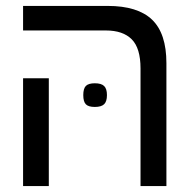

<svg xmlns="http://www.w3.org/2000/svg" viewBox="-20 -629 640 649"><path d="M338 -526H58V-609H344Q445.5 -609 494 -562.5Q542.5 -516 542.5 -415.5V0H455V-397.5Q455 -466.5 425.2 -496.2Q395.5 -526 338 -526ZM58 -364.5H145V0H58ZM261.5 -307.5Q261.5 -329.5 270.2 -338.5Q279 -347.5 300.5 -347.5Q322.5 -347.5 332 -338.2Q341.5 -329 341.5 -307.5Q341.5 -286 332 -276.8Q322.5 -267.5 300.5 -267.5Q279 -267.5 270.2 -276.5Q261.5 -285.5 261.5 -307.5Z"/></svg>

Font: JuliaMono
Style: Regular
Weight: 400
Monospace: yes
Designer: cormullion
Foundry: corm
Version: Version 0.055; ttfautohint (v1.8.4)